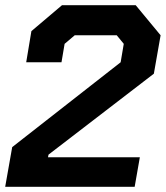

<svg xmlns="http://www.w3.org/2000/svg" viewBox="-24 -720 639 740"><path d="M23 -153 441 -480 453 -551 426 -584H264L225 -551L213 -480H77L97 -600L215 -700H499L595 -584L569 -436L163 -124L161 -114H515L495 0H-4Z"/></svg>

Font: Chakra Petch
Style: Bold Italic
Weight: 700
Italic angle: -10°
Designer: Katatrad Aksorn Co.,Ltd.
Foundry: Cadson Demak Co.,Ltd.
Version: Version 1.000; ttfautohint (v1.6)